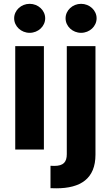

<svg xmlns="http://www.w3.org/2000/svg" viewBox="-20 -789 584 1013"><path d="M60.4 0H211.6V-545.5H60.4ZM54.7 -692.5C54.7 -650.2 91.6 -615.8 136.4 -615.8C181.5 -615.8 218.4 -650.2 218.4 -692.5C218.4 -734.4 181.5 -768.8 136.4 -768.8C91.6 -768.8 54.7 -734.4 54.7 -692.5ZM246.4 203.8C257.5 204.2 266.3 204.5 277 204.5C405.5 204.5 483.7 153.4 483.7 27V-545.5H332.4V24.5C332.4 65.7 315 86.3 266.3 86.3C259.9 86.3 253.9 86.3 246.4 85.6ZM326 -692.5C326 -650.2 362.9 -615.8 407.7 -615.8C452.8 -615.8 489.7 -650.2 489.7 -692.5C489.7 -734.4 452.8 -768.8 407.7 -768.8C362.9 -768.8 326 -734.4 326 -692.5Z"/></svg>

Font: Margiela Sans
Style: Bold
Weight: 700
Designer: Stefan Endress, Andreas Faust
Version: Version 1.100;FEAKit 1.0